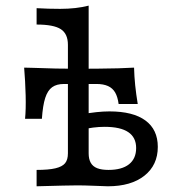

<svg xmlns="http://www.w3.org/2000/svg" viewBox="-20 -652 595 672"><path d="M217.7 -115.3V-495.2Q217.7 -533.9 192.7 -550Q167.7 -566.1 108.1 -566.1V-623.4Q149.2 -621 190.3 -621Q246.8 -621 290.3 -632.3V-115.3Q290.3 -95.2 297.6 -82.3Q304.8 -69.4 320.2 -63.3Q335.5 -57.3 359.7 -57.3Q406.5 -57.3 431.5 -77Q456.5 -96.8 456.5 -133.9Q456.5 -171 429 -189.5Q401.6 -208.1 346 -208.1Q306.5 -208.1 264.5 -197.6V-251.6Q321 -262.1 362.9 -262.1Q446 -262.1 489.1 -230.2Q532.3 -198.4 532.3 -137.9Q532.3 -74.2 485.5 -37.1Q438.7 0 357.3 0Q335.5 -0.8 313.7 -1.6Q273.4 -3.2 251.6 -3.2Q221 -3.2 108.1 0V-57.3Q150 -57.3 173.8 -62.9Q197.6 -68.5 207.7 -80.6Q217.7 -92.7 217.7 -115.3ZM64.5 -415.3 96.8 -414.5Q175.8 -411.3 254.8 -411.3Q319.4 -411.3 393.5 -412.9L449.2 -415.3Q450 -384.7 453.2 -353.2Q456.5 -321.8 462.1 -287.9H395.2Q391.9 -312.9 383.1 -328.2Q374.2 -343.5 358.1 -350.8Q341.9 -358.1 317.7 -358.1H204Q178.2 -358.1 162.5 -346.8Q146.8 -335.5 138.3 -309.3Q129.8 -283.1 126.6 -236.3H67.7Q71 -268.5 69.8 -318.1Q68.5 -367.7 64.5 -415.3Z"/></svg>

Font: Playfair Micro SmCond SmLight
Style: Regular
Weight: 360
Width: 4
Designer: Claus Eggers Sørensen
Foundry: Claus Eggers Sørensen
Version: Version 2.100;Glyphs 3.2 (3219)